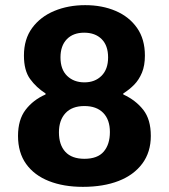

<svg xmlns="http://www.w3.org/2000/svg" viewBox="-20 -716 655 746"><path d="M302 10Q227 10 170 -12.5Q113 -35 81.5 -79Q50 -123 50 -188Q50 -251 79.5 -289.5Q109 -328 157 -349V-353Q121 -376 97 -409Q73 -442 73 -500Q73 -564 105 -607.5Q137 -651 191 -673.5Q245 -696 311 -696Q377 -696 429.5 -673.5Q482 -651 512.5 -607.5Q543 -564 543 -500Q543 -461 531.5 -433.5Q520 -406 501.5 -387Q483 -368 459 -353V-349Q507 -327 536.5 -289.5Q566 -252 566 -188Q566 -125 533 -80.5Q500 -36 441 -13Q382 10 302 10ZM308 -99Q359 -99 383 -127Q407 -155 407 -203Q407 -251 381 -277.5Q355 -304 308 -304Q260 -304 234.5 -276.5Q209 -249 209 -202Q209 -153 234 -126Q259 -99 308 -99ZM308 -396Q349 -396 374.5 -421.5Q400 -447 400 -493Q400 -539 375 -564Q350 -589 307 -589Q264 -589 239.5 -563.5Q215 -538 215 -493Q215 -446 241 -421Q267 -396 308 -396Z"/></svg>

Font: Chivo Medium
Style: Bold
Weight: 700
Version: Version 2.002